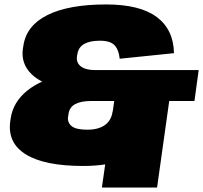

<svg xmlns="http://www.w3.org/2000/svg" viewBox="-20 -733 913 863"><path d="M354 13Q181 13 97 -38.5Q13 -90 26 -187L28 -201Q39 -275 103.5 -326.5Q168 -378 274 -397L269 -335Q171 -352 122 -399.5Q73 -447 83 -515L85 -527Q98 -618 193.5 -665.5Q289 -713 457 -713Q609 -713 684.5 -656.5Q760 -600 762 -494L518 -469Q514 -509 495 -529.5Q476 -550 429 -550Q384 -550 358.5 -535.5Q333 -521 328 -491L326 -480Q322 -451 343.5 -434.5Q365 -418 408 -418H873L854 -279H389Q344 -279 318 -265Q292 -251 288 -221L286 -209Q282 -183 301.5 -166.5Q321 -150 373 -150Q407 -150 431.5 -160Q456 -170 469.5 -188.5Q483 -207 486 -232H734Q724 -157 674.5 -102Q625 -47 544 -17Q463 13 354 13ZM751 -353 686 110H438L504 -353Z"/></svg>

Font: Pathway Extreme 28pt Black
Style: Italic
Weight: 900
Italic angle: -8°
Designer: Eduardo Rodriguez Tunni
Foundry: Eduardo Rodriguez Tunni
Version: Version 1.001;gftools[0.9.26]